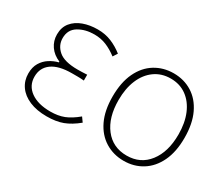

<svg xmlns="http://www.w3.org/2000/svg" viewBox="-96 -789 1228 1052"><g transform="rotate(30 518.0 -263.5)"><path d="M263 13Q200 13 154 -6.5Q108 -26 83.5 -61Q59 -96 59 -141Q59 -181 75.5 -208.5Q92 -236 118.5 -253Q145 -270 174 -277V-282Q133 -299 110.5 -331.5Q88 -364 88 -405Q88 -450 112.5 -480Q137 -510 178 -525Q219 -540 269 -540Q317 -540 356.5 -523.5Q396 -507 430 -480L412 -452Q378 -478 343 -492.5Q308 -507 267 -507Q209 -507 167 -481.5Q125 -456 125 -403Q125 -357 161.5 -325.5Q198 -294 282 -294Q297 -294 309.5 -294.5Q322 -295 342 -296V-259Q319 -261 302 -261Q285 -261 266 -261Q183 -261 140 -230Q97 -199 97 -143Q97 -86 143 -53Q189 -20 267 -20Q316 -20 353 -34.5Q390 -49 432 -84L452 -56Q407 -19 364.5 -3Q322 13 263 13Z M750 13Q685 13 633 -19Q581 -51 551.5 -112.5Q522 -174 522 -262Q522 -352 551.5 -414Q581 -476 633 -508Q685 -540 750 -540Q815 -540 866.5 -508Q918 -476 947.5 -414Q977 -352 977 -262Q977 -174 947.5 -112.5Q918 -51 866.5 -19Q815 13 750 13ZM750 -20Q837 -20 888 -86Q939 -152 939 -262Q939 -335 916 -390Q893 -445 850.5 -476Q808 -507 750 -507Q692 -507 649 -476Q606 -445 583 -390Q560 -335 560 -262Q560 -152 611 -86Q662 -20 750 -20Z"/></g></svg>

Font: Noto Sans HK Thin
Style: Regular
Weight: 100
Designer: Ryoko NISHIZUKA 西塚涼子 (kana, bopomofo & ideographs); Paul D. Hunt (Latin, Greek & Cyrillic); Sandoll Communications 산돌커뮤니
Foundry: Adobe
Version: Version 2.004-H2;hotconv 1.0.118;makeotfexe 2.5.65603